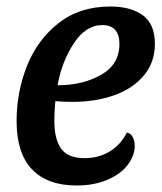

<svg xmlns="http://www.w3.org/2000/svg" viewBox="-20 -550 497 590"><path d="M31 -178Q31 -267 63 -347.5Q95 -428 160 -479Q225 -530 319 -530Q382 -530 419 -503Q456 -476 456 -415Q456 -359 422.5 -318.5Q389 -278 331.5 -257.5Q274 -237 204 -237Q176 -237 150 -239Q147 -206 147 -179Q147 -122 168 -93Q189 -64 240 -64Q283 -64 317 -84.5Q351 -105 370 -143Q382 -140 388 -128.5Q394 -117 394 -102Q394 -72 372.5 -43.5Q351 -15 310 2.5Q269 20 215 20Q126 20 78.5 -29.5Q31 -79 31 -178ZM347 -415Q347 -444 333.5 -458.5Q320 -473 295 -473Q243 -473 206 -415.5Q169 -358 157 -288Q234 -288 290.5 -320Q347 -352 347 -415Z"/></svg>

Font: Sansita SW
Style: Italic
Weight: 400
Italic angle: -11°
Designer: Pablo Cosgaya
Foundry: Omnibus-Type
Version: Version 1.000